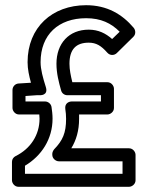

<svg xmlns="http://www.w3.org/2000/svg" viewBox="-20 -693 553 738"><path d="M206 -73H451V-25H76V-56C140 -94 182 -159 182 -237C182 -253 180 -268 178 -282C176 -294 165 -303 153 -303H78V-324L121 -327H132C134 -327 167 -325 156 -359C145 -394 136 -426 136 -454C136 -560 205 -623 311 -623C368 -623 407 -604 440 -571L411 -543C386 -565 358 -579 321 -579C245 -579 197 -526 197 -448C197 -411 206 -377 215 -345C218 -334 228 -327 239 -327H368V-303H256C246 -303 228 -297 231 -274C233 -261 234 -250 234 -236C234 -182 221 -153 188 -119C184 -114 181 -107 181 -102V-98C181 -83 195 -73 206 -73ZM254 -123C273 -154 284 -191 284 -236V-253H393C404 -253 418 -263 418 -278V-352C418 -363 408 -377 393 -377H258C252 -402 247 -425 247 -448C247 -504 273 -529 321 -529C350 -529 369 -517 392 -491C403 -478 420 -480 429 -489L493 -552C502 -561 502 -576 494 -586C450 -638 392 -673 311 -673C181 -673 86 -588 86 -454C86 -427 92 -401 99 -375L51 -372C38 -371 28 -360 28 -347V-278C28 -267 38 -253 53 -253H131C131 -248 132 -242 132 -237C132 -174 97 -121 40 -93C32 -89 26 -81 26 -71V0C26 11 36 25 51 25H476C487 25 501 15 501 0V-98C501 -109 491 -123 476 -123Z"/></svg>

Font: Falling Sky
Style: Ou
Weight: 400
Designer: Paul D. Hunt
Foundry: Adobe Systems Incorporated
Version: Version 1.02